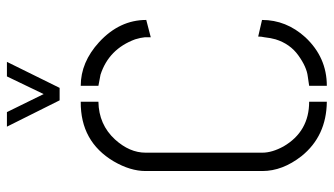

<svg xmlns="http://www.w3.org/2000/svg" viewBox="-220 -716 941 541"><g transform="rotate(-90 250.5 -445.5)"><path d="M164.1 -896.5H205.1L255.9 -793L305.7 -896.5H346.7L273.4 -748H238.3ZM39.1 -176.8Q39.1 -120.1 81.1 -66.4Q137.7 3.9 234.4 4.9V-44.9Q150.4 -44.9 108.4 -117.2Q90.8 -149.4 90.8 -176.8V-505.9Q90.8 -550.8 127.9 -591.8Q169.9 -637.7 234.4 -638.7V-688.5Q122.1 -689.5 66.4 -595.7Q39.1 -548.8 39.1 -505.9ZM279.3 4.9Q359.4 4.9 416 -55.7Q464.8 -109.4 464.8 -177.7L418 -188.5Q418 -178.7 416 -170.9Q414.1 -153.3 410.2 -139.6Q397.5 -98.6 364.7 -75.2Q332 -51.8 305.7 -48.8L279.3 -44.9ZM279.3 -638.7Q279.3 -638.7 310.5 -632.8Q382.8 -609.4 410.2 -535.2Q415 -519.5 416 -507.8V-491.2L464.8 -503.9Q464.8 -579.1 402.3 -636.7Q345.7 -688.5 279.3 -688.5Z"/></g></svg>

Font: Post No Bills Colombo
Style: Regular
Weight: 500
Designer: Kosala Senevirathne, Siva Puranthara, Lasantha Premarathna, Tharique Azeez
Foundry: Mooniak
Version: Version 1.220 ; ttfautohint (v1.5)